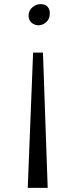

<svg xmlns="http://www.w3.org/2000/svg" viewBox="-20 -719 382 934"><path d="M222 -649Q221 -625 203.5 -610Q186 -595 163 -596Q145 -598 132 -610Q119 -622 119 -643Q119 -667 137 -683Q155 -699 177 -699Q202 -699 213 -684.5Q224 -670 222 -649ZM212 195H115L141 -463H189Z"/></svg>

Font: Martel Light
Style: Regular
Weight: 300
Designer: Dan Reynolds
Foundry: Dan Reynolds
Version: Version 1.001; ttfautohint (v1.1) -l 5 -r 5 -G 72 -x 0 -D la